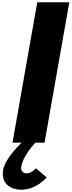

<svg xmlns="http://www.w3.org/2000/svg" viewBox="-20 -1258 630 1690"><path d="M590 -1238H308L90 -2H170C115 52 23 153 8 236C-15 367 87 412 165 412C303 412 390 304 390 304L297 223C297 223 259 268 213 268C188 268 160 247 167 209C186 103 292 -2 292 -2H372Z"/></svg>

Font: Hussar Dziwak
Style: Kur
Weight: 400
Version: Version 1.022